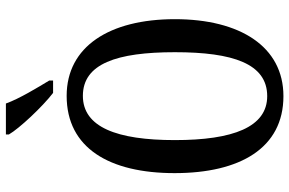

<svg xmlns="http://www.w3.org/2000/svg" viewBox="-185 -786 981 651"><g transform="rotate(-90 305.5 -460.5)"><path d="M316 -771H358V-784C335 -822 296 -886 280 -931H175V-921C195 -886 269 -807 316 -771ZM305 10C473 10 566 -137 566 -358C566 -580 473 -725 306 -725C129 -725 44 -580 44 -359C44 -137 129 10 305 10ZM305 -45C200 -45 156 -161 156 -358C156 -555 200 -670 306 -670C415 -670 454 -555 454 -358C454 -161 415 -45 305 -45Z"/></g></svg>

Font: Noto Serif Sinhala ExtraCondensed Medium
Style: Regular
Weight: 500
Width: 2
Designer: Jelle Bosma - Monotype Design Team
Foundry: Monotype Imaging Inc.
Version: Version 2.007